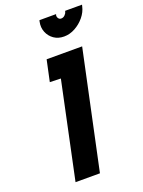

<svg xmlns="http://www.w3.org/2000/svg" viewBox="-169 -996 798 1072"><g transform="rotate(-20 230.0 -459.5)"><path d="M143 -574 208 -572 87 0H232L381 -700H170ZM460 -919H360L358 -914Q356 -904 346.5 -895Q337 -886 325 -886Q314 -886 308 -895Q302 -904 304 -914L306 -919H207L205 -911Q198 -878 209.5 -849.5Q221 -821 246 -803.5Q271 -786 306 -786Q340 -786 372 -803.5Q404 -821 427.5 -849.5Q451 -878 458 -911Z"/></g></svg>

Font: Advent Pro ExtraBold
Style: Italic
Weight: 800
Italic angle: -12°
Version: Version 3.000